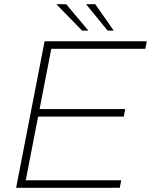

<svg xmlns="http://www.w3.org/2000/svg" viewBox="-20 -897 721 917"><path d="M57 0 193 -700H681L674 -664H225L169 -376H578L571 -340H162L103 -36H559L552 0ZM372 -751 249 -877H296L402 -751ZM494 -751 391 -877H435L523 -751Z"/></svg>

Font: REM Thin
Style: Italic
Weight: 250
Italic angle: -11°
Designer: Octavio Pardo
Foundry: Ashler Design
Version: Version 1.005;gftools[0.9.28]